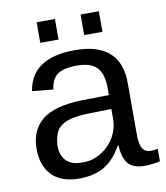

<svg xmlns="http://www.w3.org/2000/svg" viewBox="-79 -751 715 827"><g transform="rotate(-10 278.0 -337.5)"><path d="M202 10Q123 10 82.5 -32Q42 -74 42 -147Q42 -229 96 -273Q150 -317 271 -320L389 -322V-351Q389 -417 361.5 -444Q334 -471 276 -471Q216 -471 189.5 -451.5Q163 -432 158 -387L66 -396Q88 -538 278 -538Q378 -538 428 -493Q478 -448 478 -360V-133Q478 -94 488.5 -74Q499 -54 527 -54Q541 -54 556 -58V-3Q521 5 488 5Q439 5 417 -20.5Q395 -46 392 -101H389Q355 -41 310.5 -15.5Q266 10 202 10ZM222 -56Q258 -54 289 -68Q320 -82 342.5 -105Q365 -128 377 -157.5Q389 -187 389 -217V-261L293 -259Q248 -258 218 -251.5Q188 -245 169.5 -231.5Q151 -218 143 -197Q135 -176 133 -146Q133 -103 156 -79.5Q179 -56 222 -56ZM329 -595V-685H409V-595ZM137 -595V-685H217V-595Z"/></g></svg>

Font: Libra Sans
Style: Regular
Weight: 400
Foundry: Context Ltd
Version: Version 1.000; ttfautohint (v1.3)